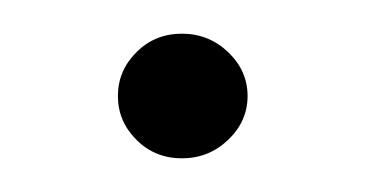

<svg xmlns="http://www.w3.org/2000/svg" viewBox="-20 -332 217 114"><path d="M88 -238Q72 -238 61 -249Q50 -260 50 -275Q50 -290 61 -301Q72 -312 88 -312Q104 -312 115.5 -301Q127 -290 127 -275Q127 -260 115.5 -249Q104 -238 88 -238Z"/></svg>

Font: Alumni Sans Thin
Style: Regular
Weight: 400
Version: Version 1.018